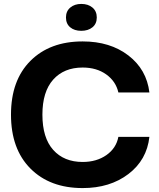

<svg xmlns="http://www.w3.org/2000/svg" viewBox="-20 -949 810 978"><path d="M401 9Q234 9 135 -90.5Q36 -190 36 -365Q36 -540 135 -639Q234 -738 401 -738Q541 -738 634 -666.5Q727 -595 741 -478H583Q570 -535 521 -570Q472 -605 401 -605Q306 -605 251 -543.5Q196 -482 196 -365Q196 -247 251 -185.5Q306 -124 401 -124Q472 -124 522 -159Q572 -194 583 -252H741Q728 -134 634 -62.5Q540 9 401 9ZM394 -929Q429 -929 451 -910.5Q473 -892 473 -860Q473 -828 451 -810Q429 -792 394 -792Q359 -792 337.5 -810Q316 -828 316 -860Q316 -892 338 -910.5Q360 -929 394 -929Z"/></svg>

Font: Mona Sans
Style: Bold
Weight: 700
Designer: Deni Anggara
Foundry: GitHub
Version: Version 2.000;Glyphs 3.2.3 (3260)